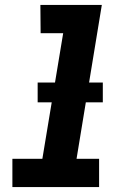

<svg xmlns="http://www.w3.org/2000/svg" viewBox="-20 -755 540 775"><path d="M30 0V-114H151L235 -621H144L143 -735H391L289 -114H380V0ZM395 -342H132V-422H395Z"/></svg>

Font: Iosevka Heavy Oblique
Style: Regular
Weight: 900
Italic angle: -9°
Monospace: yes
Designer: Belleve Invis
Foundry: Belleve Invis
Version: Version 32.5.0; ttfautohint (v1.8.4)